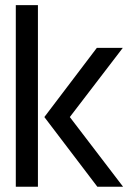

<svg xmlns="http://www.w3.org/2000/svg" viewBox="-20 -709 507 729"><path d="M40 0V-689.5H124V0ZM148.4 -264.6 347.7 -527.3H446.3L245.1 -264.6L447.3 0H349.6Z"/></svg>

Font: Post No Bills Colombo
Style: SemiBold
Weight: 700
Designer: Kosala Senevirathne, Siva Puranthara, Lasantha Premarathna, Tharique Azeez
Foundry: Mooniak
Version: Version 1.220 ; ttfautohint (v1.5)